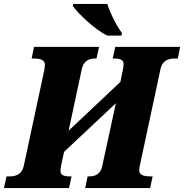

<svg xmlns="http://www.w3.org/2000/svg" viewBox="-57 -951 931 971"><path d="M486 -771H557L560 -784C540 -809 501 -879 486 -931H314L311 -921C335 -886 422 -801 486 -771ZM-37 0H292L305 -59H294C262 -59 249 -68 249 -87C249 -94 250 -103 252 -113L267 -183L529 -429L460 -111C453 -75 429 -59 396 -59H386L374 0H702L715 -59H703C664 -59 647 -69 647 -90C647 -96 648 -105 650 -113L755 -603C762 -639 789 -655 823 -655H842L854 -714H526L513 -655H523C555 -655 568 -646 568 -627C568 -620 567 -611 565 -601L552 -537L290 -290L357 -603C365 -639 389 -655 422 -655H431L444 -714H115L103 -655H115C153 -655 170 -645 170 -624C170 -618 169 -609 168 -601L63 -111C55 -75 29 -59 -5 -59H-24Z"/></svg>

Font: Noto Serif SemiCondensed Black
Style: Italic
Weight: 900
Width: 4
Italic angle: -12°
Designer: Monotype Design Team
Foundry: Monotype Imaging Inc.
Version: Version 2.014